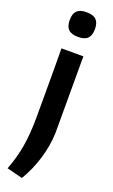

<svg xmlns="http://www.w3.org/2000/svg" viewBox="-189 -818 634 1078"><g transform="rotate(20 128.0 -279.5)"><path d="M127 -632Q88 -632 70 -650Q52 -668 52 -706Q52 -744 70 -761.5Q88 -779 127 -779Q167 -779 185 -761Q203 -743 203 -706Q203 -668 185.5 -650Q168 -632 127 -632ZM9 196Q37 125 50.5 48Q64 -29 64 -133Q64 -138 64 -166Q64 -194 64 -234.5Q64 -275 64 -322.5Q64 -370 64 -413.5Q64 -457 63.5 -491.5Q63 -526 63 -540H194V-80Q191 -2 167 76Q143 154 103 220Z"/></g></svg>

Font: Encode Sans Narrow
Style: SemiBold
Weight: 600
Designer: Pablo Impallari, Andres Torresi
Foundry: Pablo Impallari, Andres Torresi
Version: Version 1.000; ttfautohint (v1.00) -l 8 -r 50 -G 200 -x 14 -